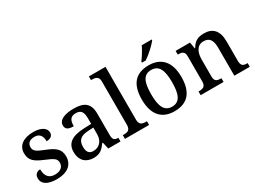

<svg xmlns="http://www.w3.org/2000/svg" viewBox="-48 -1389 2687 2023"><g transform="rotate(-30 1296.0 -378.0)"><path d="M215 10C339 10 418 -46 418 -151C418 -239 369 -277 263 -319C174 -354 140 -372 140 -421C140 -466 168 -496 231 -496C290 -496 319 -458 319 -391C370 -391 397 -415 397 -453C397 -503 347 -546 244 -546C127 -546 49 -495 49 -400C49 -310 99 -275 205 -231C299 -192 327 -174 327 -127C327 -77 291 -42 221 -42C142 -42 112 -95 112 -169C82 -169 42 -153 42 -98C42 -29 104 10 215 10Z M663 10C744 10 775 -26 817 -81H825L843 0H992V-45H989C944 -45 927 -61 927 -117V-375C927 -501 864 -547 737 -547C634 -547 550 -519 550 -449C550 -402 582 -385 646 -385C646 -449 661 -494 731 -494C805 -494 817 -446 817 -373V-315L734 -312C582 -307 508 -257 508 -151C508 -41 574 10 663 10ZM695 -55C644 -55 621 -86 621 -146C621 -223 655 -263 759 -267L817 -270V-191C817 -108 769 -55 695 -55Z M1046 0H1340V-45H1327C1283 -45 1248 -55 1248 -117V-760H1046V-715H1059C1098 -715 1138 -706 1138 -649V-117C1138 -55 1103 -45 1059 -45H1046Z M1603 -619V-606H1649C1705 -642 1789 -721 1814 -756V-766H1693C1672 -721 1632 -657 1603 -619ZM1646 10C1805 10 1888 -81 1888 -269C1888 -456 1797 -547 1649 -547C1489 -547 1407 -456 1407 -269C1407 -81 1497 10 1646 10ZM1648 -45C1554 -45 1520 -122 1520 -269C1520 -417 1553 -491 1647 -491C1741 -491 1775 -417 1775 -269C1775 -122 1742 -45 1648 -45Z M1967 0H2246V-45H2241C2197 -45 2164 -53 2164 -112V-317C2164 -402 2192 -477 2276 -477C2351 -477 2377 -427 2377 -341V0H2565V-45H2560C2515 -45 2487 -54 2487 -117V-352C2487 -488 2426 -547 2320 -547C2253 -547 2204 -527 2165 -458H2160L2147 -536H1972V-491H1977C2021 -491 2054 -482 2054 -424V-116C2054 -54 2019 -45 1974 -45H1967Z"/></g></svg>

Font: Noto Serif Malayalam Medium
Style: Regular
Weight: 500
Designer: Indian type Foundry, Jelle Bosma, Monotype Design Team
Foundry: Monotype Imaging Inc.
Version: Version 2.104